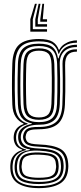

<svg xmlns="http://www.w3.org/2000/svg" viewBox="-20 -809 419 994"><path d="M181.1 165Q113.6 165 74.7 141.6Q35.8 118.2 33.5 63.6Q33.1 56 33.3 49.7Q33.6 43.4 34.3 37.5Q36.3 11.1 53.7 -7.5Q71 -26.1 94.9 -31.7V-34.7Q71.1 -42.9 61.9 -57Q52.8 -71.2 51.2 -88.5Q50.8 -93 50.8 -96.9Q50.8 -100.7 51.2 -105.4Q53.1 -127.2 65.6 -142.8Q78.1 -158.3 101.5 -166.5V-170.1Q77.7 -179.4 61.6 -203.3Q45.4 -227.2 43.8 -267.8Q42.8 -294 42.3 -318.5Q41.9 -343 41.9 -367.9Q41.9 -392.9 42.3 -420.3Q42.8 -447.8 43.8 -479.5Q46.5 -548.6 79 -577.8Q111.5 -607 181.4 -607Q229.4 -607 252.1 -592.8Q274.9 -578.5 284.3 -551.4H287.3Q296.2 -569.2 312.3 -580Q328.4 -590.8 346.4 -595.6Q364.4 -600.4 378.3 -600V-587.9Q338.5 -587.8 315.7 -571.3Q292.9 -554.9 285.6 -530.6H282.6Q275.6 -562.8 253.7 -578.8Q231.9 -594.9 181.4 -594.9Q116.7 -594.9 88.8 -567.6Q60.9 -540.2 58.5 -479.7Q57.3 -443.3 56.7 -411.1Q56.1 -378.9 56.4 -344.7Q56.7 -310.6 58.3 -267.9Q60.2 -223.6 77.5 -200.3Q94.8 -176.9 123 -170.1V-166.5Q93.9 -159.2 79.8 -143.5Q65.6 -127.9 63.7 -105.7Q63.2 -101.7 63.2 -97.5Q63.3 -93.2 63.7 -88.2Q65 -70.2 75.5 -56.2Q86.1 -42.1 114.6 -34.9V-31.9Q85.4 -25.4 67.3 -8.4Q49.1 8.6 46.4 37.7Q45.5 44.4 45.1 49.9Q44.7 55.3 45.1 63.7Q47.9 115.1 83.1 134.7Q118.2 154.4 181.1 154.4Q245.1 154.4 280.4 134.7Q315.6 115.1 320.1 63.6Q320.8 56.3 320.7 50.4Q320.6 44.5 319.8 37.2Q316.2 -12.9 281.7 -30Q247.1 -47 183.5 -49.4Q152.5 -50.5 135.4 -55.3Q118.3 -60.2 110.8 -68.5Q103.3 -76.9 100.7 -88.3Q99.6 -92.9 99.3 -97.4Q99 -101.8 99.6 -105.6Q103.6 -130 119.7 -141.2Q135.8 -152.3 181.4 -151.8Q239.1 -151.3 269.4 -176.6Q299.8 -201.9 302.8 -266.5Q304.4 -304.5 304.8 -336.4Q305.2 -368.4 304.9 -402Q304.6 -435.6 303.6 -478.3Q302.8 -511.7 320.9 -533.3Q338.9 -554.9 378.3 -553.7V-541.6Q346.2 -542.1 331.3 -525.1Q316.4 -508.1 317.1 -470.8Q317.9 -433 318.1 -400.2Q318.3 -367.4 318 -335.1Q317.7 -302.9 316.1 -267.2Q312.7 -198.5 281.4 -169.3Q250.2 -140.1 181.4 -139.7Q152.1 -139.7 138.1 -135.5Q124 -131.3 119.3 -123.1Q114.5 -115 112.9 -103.1Q112.5 -101.3 112.6 -98.2Q112.7 -95.1 113.4 -92.2Q115.4 -81.7 121.5 -75.2Q127.7 -68.7 142.2 -65.4Q156.7 -62.2 183.5 -61.1Q254.4 -58.6 291.7 -38.7Q329 -18.7 333.1 37.5Q333.8 46.1 333.8 50.9Q333.8 55.7 333.1 63.6Q329.2 117.9 290.7 141.4Q252.2 165 181.1 165ZM181.1 132.8Q218.9 132.8 243.6 126.3Q268.2 119.9 280.9 104.7Q293.6 89.6 295.4 63.8Q295.9 57 295.8 51.2Q295.7 45.5 294.7 37.4Q292.9 11 279.2 -2.5Q265.5 -16 241.4 -21.5Q217.2 -27 183.5 -29Q130.4 -32.3 102.4 -16.7Q74.5 -1.2 69.2 37.4Q68.1 44.2 67.6 50.4Q67.2 56.5 67.8 64.1Q70.5 105.7 100.2 119.3Q129.9 132.8 181.1 132.8ZM181.1 122.4Q134.1 122.4 108.1 111.1Q82.1 99.8 79.8 64Q79.2 57.8 79.4 50.7Q79.6 43.6 80.5 36.9Q84.1 1.2 110.9 -10.1Q137.7 -21.3 184.3 -19.5Q213.6 -18.4 235 -14.3Q256.3 -10.1 268.7 1.6Q281.1 13.4 282.9 37.5Q284 45.6 283.9 51.4Q283.8 57.2 283.1 64.1Q280.2 100.3 253.8 111.3Q227.5 122.4 181.1 122.4ZM181.1 111.3Q206.5 111.3 225.7 108.2Q244.8 105.2 256.2 95.1Q267.6 85 269.4 64.2Q270.9 57.1 270.6 50.9Q270.4 44.8 269 37.5Q267.6 17.4 256.5 8.1Q245.3 -1.2 226.7 -4.3Q208 -7.3 183.5 -8.2Q142.1 -10.1 118.8 -0.9Q95.4 8.2 93.5 37.4Q91.9 43.5 91.7 50.8Q91.4 58.1 92.6 64.2Q95.4 94.9 118.6 103.1Q141.8 111.3 181.1 111.3ZM181.1 143.9Q122.2 143.9 90.3 127.5Q58.4 111.1 55.7 64Q55.3 56.2 55.7 50.1Q56.1 44.1 56.9 37.5Q59.8 6.7 78.8 -10.3Q97.8 -27.3 135.1 -32.4V-35.4Q103.1 -40.8 90.1 -54.4Q77.2 -68 74.5 -88.3Q74 -93.5 73.9 -96.9Q73.9 -100.3 74.1 -105.7Q74.9 -129.1 94.4 -145.7Q113.9 -162.2 144.5 -167.3V-170.3Q109.5 -177.3 92.1 -200Q74.6 -222.6 72.7 -268.9Q71.6 -300 71.1 -332.5Q70.6 -365.1 71 -401.1Q71.4 -437.2 72.8 -478.6Q75 -537.4 101.6 -560.1Q128.2 -582.9 181.4 -582.9Q229.5 -582.9 251.5 -565.2Q273.5 -547.6 280.4 -506.9H283.4Q289.5 -530.3 301.4 -545.8Q313.2 -561.4 332.3 -569.3Q351.3 -577.2 378.3 -577.4V-565.3Q334.9 -565.8 311.3 -541.9Q287.6 -517.9 289.4 -474.2Q290.8 -436 291.1 -400.8Q291.4 -365.6 291.1 -332.8Q290.7 -300.1 289.4 -269.4Q286.4 -208 258.9 -185.4Q231.5 -162.8 181.4 -163.2Q153.8 -163.5 133.7 -156.7Q113.6 -149.9 102.1 -137.5Q90.6 -125.1 88.2 -108.1Q87.6 -103 87.6 -98.2Q87.5 -93.4 88.3 -88.7Q92 -65.7 112.4 -53.8Q132.8 -41.9 183.6 -40.1Q221.9 -38.9 249.2 -31.6Q276.4 -24.3 291.7 -7.9Q306.9 8.5 308.8 37.6Q309.4 44.9 309.5 50.3Q309.7 55.6 308.9 63.9Q305.1 109.8 272.3 126.9Q239.5 143.9 181.1 143.9ZM181.4 -176.7Q227.8 -176.7 250.4 -197.3Q272.9 -218 275.3 -270Q276.5 -298.2 276.9 -331.5Q277.4 -364.7 277.2 -401.7Q277 -438.8 275.7 -478.1Q273.8 -530.2 250.3 -550.5Q226.8 -570.8 181.4 -570.8Q133.5 -570.8 111.4 -550Q89.4 -529.2 87.2 -477.8Q85.2 -421.1 85.3 -369.2Q85.4 -317.3 87.2 -269.6Q89.5 -219.4 111.7 -198Q133.9 -176.7 181.4 -176.7ZM181.4 -188.8Q143 -188.8 123.4 -206.1Q103.7 -223.4 101.7 -270.1Q99.9 -317.8 99.9 -372.4Q99.9 -426.9 101.7 -477.1Q103.5 -523.8 122.7 -541.2Q142 -558.7 181.4 -558.7Q222.4 -558.7 240.9 -540.9Q259.5 -523.1 261.2 -477.7Q262.5 -440.7 262.8 -404.6Q263.1 -368.5 262.6 -334.7Q262.2 -301 260.8 -270.6Q258.7 -224.5 239.7 -206.7Q220.8 -188.8 181.4 -188.8ZM181.4 -200.9Q214.2 -200.9 229.3 -216.3Q244.3 -231.7 246.3 -271.6Q247.7 -302 248.1 -336.5Q248.6 -370.9 248.3 -406.7Q248 -442.5 246.7 -477Q245.1 -516.8 230 -531.7Q214.9 -546.6 181.4 -546.6Q148.7 -546.6 133.3 -531.6Q117.9 -516.6 116.2 -476.4Q114.4 -426.3 114.4 -373.1Q114.4 -319.9 116.2 -270.9Q117.9 -230.4 133.8 -215.6Q149.7 -200.9 181.4 -200.9ZM170.6 -789.4 149.9 -709.4V-657.9H223.5V-645H137V-709.4L160.9 -789.4ZM208.4 -789.4 201.4 -709.4H223.5V-696.5H188.5V-709.4L199.2 -789.4ZM189.5 -789.4 175.6 -709.4V-683.7H223.5V-670.8H162.8V-709.4L180 -789.4Z"/></svg>

Font: Big Shoulders Inline Thin
Style: Regular
Weight: 100
Designer: Patric King
Foundry: XO Type Co
Version: Version 2.002